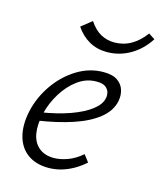

<svg xmlns="http://www.w3.org/2000/svg" viewBox="-98 -690 649 771"><g transform="rotate(15 226.5 -305.0)"><path d="M175 8Q123 8 88.5 -17Q54 -42 42 -87.5Q30 -133 43 -193Q57 -254 93.5 -306Q130 -358 181.5 -389.5Q233 -421 291 -421Q329 -421 349.5 -406.5Q370 -392 376.5 -369.5Q383 -347 378 -323Q369 -281 329.5 -249.5Q290 -218 226.5 -197Q163 -176 83 -164L84 -199Q154 -210 206 -228.5Q258 -247 289.5 -271Q321 -295 326 -321Q329 -331 326.5 -344Q324 -357 312 -367Q300 -377 273 -377Q231 -377 195.5 -351Q160 -325 134.5 -283.5Q109 -242 98 -196Q87 -149 93 -113Q99 -77 123 -56.5Q147 -36 186 -36Q212 -36 242.5 -47Q273 -58 302 -83L324 -54Q302 -34 277 -20Q252 -6 226.5 1Q201 8 175 8ZM281 -502Q240 -502 207.5 -520.5Q175 -539 152 -573L196 -608Q218 -575 244 -561Q270 -547 300 -547Q338 -547 369.5 -565Q401 -583 427 -618L453 -601Q423 -554 378 -528Q333 -502 281 -502Z"/></g></svg>

Font: Ysabeau Infant Light
Style: Italic
Weight: 300
Italic angle: -12°
Designer: Christian Thalmann (Catharsis Fonts)
Version: Version 2.001;gftools[0.9.30]; featfreeze: ss01,ss02,lnum